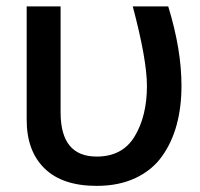

<svg xmlns="http://www.w3.org/2000/svg" viewBox="-20 -571 632 608"><path d="M64.5 -191.4V-550.8H171.9V-214.8Q171.9 -75.2 286.1 -75.2Q368.2 -75.2 406.7 -139.6Q445.3 -204.1 445.3 -298.8Q445.3 -381.8 400.4 -550.8H512.7Q554.7 -414.1 554.7 -299.8Q554.7 -232.4 539.6 -176.3Q524.4 -120.1 493.2 -76.2Q461.9 -32.2 409.2 -7.3Q356.4 17.6 286.1 17.6Q177.7 17.6 121.1 -37.6Q64.5 -92.8 64.5 -191.4Z"/></svg>

Font: Gothic A1 SemiBold
Style: Regular
Weight: 600
Version: Version 2.50